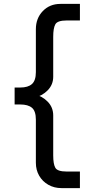

<svg xmlns="http://www.w3.org/2000/svg" viewBox="-20 -808 453 985"><path d="M55 -272V-359H84Q124 -359 144 -377Q164 -395 164 -438V-658Q164 -714 199.5 -751Q235 -788 290 -788H390V-703H322Q275 -703 264 -683.5Q253 -664 253 -619V-414Q253 -374 225 -345Q197 -316 154 -306V-326Q197 -315 225 -286Q253 -257 253 -216V-11Q253 34 264 53Q275 72 322 72H390V157H295Q258 157 228 140Q198 123 181 93.5Q164 64 164 27V-194Q164 -238 144 -255Q124 -272 84 -272Z"/></svg>

Font: Asta Sans SemiBold
Style: Regular
Weight: 600
Designer: 42dot
Version: Version 1.000